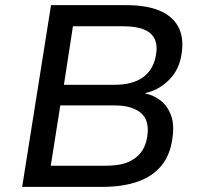

<svg xmlns="http://www.w3.org/2000/svg" viewBox="-20 -725 777 745"><path d="M66 0 178 -705H470Q548 -705 598.5 -684Q649 -663 671.5 -621.5Q694 -580 685 -519Q677 -456 636.5 -415.5Q596 -375 544 -364V-362Q576 -356 603 -335Q630 -314 643.5 -278Q657 -242 649 -189Q641 -125 607 -83Q573 -41 515 -20.5Q457 0 380 0ZM177 -82H390Q420 -82 444.5 -86.5Q469 -91 487.5 -101Q506 -111 519.5 -125Q533 -139 541 -158Q549 -177 552 -199Q556 -229 549.5 -251Q543 -273 526.5 -287Q510 -301 484.5 -308.5Q459 -316 424 -316H214ZM228 -396H424Q497 -396 537.5 -427Q578 -458 586 -517Q594 -569 563 -596Q532 -623 458 -623H263Z"/></svg>

Font: Nunito Sans 7pt Medium
Style: Italic
Weight: 500
Italic angle: -9°
Designer: Vernon Adams
Foundry: Vernon Adams
Version: Version 3.101;gftools[0.9.27]